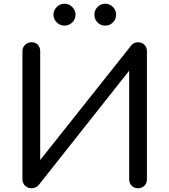

<svg xmlns="http://www.w3.org/2000/svg" viewBox="-20 -1007 906 1027"><path d="M149 0Q129 0 114.5 -13.5Q100 -27 100 -48V-733Q100 -754 114.5 -767.5Q129 -781 149 -781Q170 -781 182.5 -767.5Q195 -754 195 -733V-151L682 -764Q696 -781 718 -781Q739 -781 752.5 -767.5Q766 -754 766 -733V-48Q766 -27 752.5 -13.5Q739 0 718 0Q698 0 684.5 -13.5Q671 -27 671 -48V-629L186 -16Q179 -9 169 -4.5Q159 0 149 0ZM325 -870Q301 -870 283.5 -887Q266 -904 266 -929Q266 -952 283.5 -969.5Q301 -987 325 -987Q349 -987 366.5 -969.5Q384 -952 384 -929Q384 -904 366.5 -887Q349 -870 325 -870ZM543 -870Q518 -870 501.5 -887Q485 -904 485 -929Q485 -952 501.5 -969.5Q518 -987 543 -987Q567 -987 584 -969.5Q601 -952 601 -929Q601 -904 584 -887Q567 -870 543 -870Z"/></svg>

Font: Comfortaa SemiBold
Style: Regular
Weight: 600
Designer: Johan Aakerlund
Foundry: Johan Aakerlund
Version: Version 3.104; ttfautohint (v1.8.1.43-b0c9)